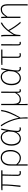

<svg xmlns="http://www.w3.org/2000/svg" viewBox="2222 -2802 778 5262"><g transform="rotate(-90 2611.0 -171.0)"><path d="M503 13Q461 13 441 -8.5Q421 -30 421 -81Q421 -108 422 -156.5Q423 -205 424 -262.5Q425 -320 426 -380.5Q427 -441 428 -492H189Q189 -367 178 -240.5Q167 -114 156 2L119 0Q136 -116 146 -243Q156 -370 156 -492H29V-522L101 -527H574V-492H463Q460 -439 458.5 -377.5Q457 -316 456 -257.5Q455 -199 454.5 -150.5Q454 -102 454 -75Q454 -20 505 -20Q512 -20 522.5 -21.5Q533 -23 550 -26L557 4Q545 8 532.5 10.5Q520 13 503 13Z M703 -283Q703 -346 720.5 -394.5Q738 -443 768 -475Q798 -507 837.5 -523.5Q877 -540 920 -540Q973 -540 1013 -521Q1053 -502 1079.5 -466.5Q1106 -431 1119 -381.5Q1132 -332 1132 -271Q1132 -204 1113.5 -151Q1095 -98 1065 -61.5Q1035 -25 996 -6Q957 13 916 13Q866 13 822.5 -6Q779 -25 737 -75Q738 -35 738.5 -2.5Q739 30 739 61.5Q739 93 739 125.5Q739 158 739 198H703ZM918 -20Q955 -20 987 -38.5Q1019 -57 1043 -90.5Q1067 -124 1081 -170Q1095 -216 1095 -271Q1095 -321 1085 -364.5Q1075 -408 1053.5 -439.5Q1032 -471 998.5 -489Q965 -507 918 -507Q883 -507 851 -493Q819 -479 794 -450Q769 -421 754 -376Q739 -331 739 -268V-113Q763 -84 785.5 -65.5Q808 -47 830.5 -37Q853 -27 875 -23.5Q897 -20 918 -20Z M1446 13Q1403 13 1367 -3.5Q1331 -20 1305 -52.5Q1279 -85 1264.5 -134Q1250 -183 1250 -249Q1250 -318 1269 -372.5Q1288 -427 1319.5 -464Q1351 -501 1392.5 -520.5Q1434 -540 1479 -540Q1506 -540 1533 -531Q1560 -522 1584 -502.5Q1608 -483 1626.5 -452Q1645 -421 1655 -376H1657L1684 -527H1719Q1708 -470 1696.5 -408Q1685 -346 1676 -286.5Q1667 -227 1661 -173.5Q1655 -120 1655 -79Q1655 -53 1670.5 -36.5Q1686 -20 1708 -20Q1718 -20 1728 -22.5Q1738 -25 1746 -28L1754 2Q1746 6 1734 9.5Q1722 13 1705 13Q1665 13 1640.5 -18Q1616 -49 1627 -109H1624Q1557 13 1446 13ZM1449 -20Q1482 -20 1513 -36Q1544 -52 1569 -79.5Q1594 -107 1610.5 -144Q1627 -181 1630 -222L1639 -328Q1626 -387 1607 -422.5Q1588 -458 1566 -476.5Q1544 -495 1521 -501Q1498 -507 1478 -507Q1441 -507 1406.5 -490Q1372 -473 1346 -440Q1320 -407 1304 -359Q1288 -311 1288 -249Q1288 -197 1299 -154.5Q1310 -112 1330.5 -82Q1351 -52 1381 -36Q1411 -20 1449 -20Z M1992 198Q1993 179 1993.5 164.5Q1994 150 1994 136.5Q1994 123 1994 109.5Q1994 96 1994 78Q1994 0 1974.5 -86.5Q1955 -173 1923.5 -255Q1892 -337 1853.5 -408Q1815 -479 1778 -526L1811 -540Q1841 -499 1872.5 -442Q1904 -385 1932 -319.5Q1960 -254 1981 -184Q2002 -114 2011 -48H2016Q2046 -105 2075.5 -164Q2105 -223 2129.5 -283Q2154 -343 2171 -404.5Q2188 -466 2194 -527H2231Q2221 -460 2204.5 -399Q2188 -338 2162 -275Q2136 -212 2100.5 -144.5Q2065 -77 2018 2Q2023 47 2025 99Q2027 151 2027 198H1992Z M2360 -527H2396V-192Q2396 -112 2424.5 -66Q2453 -20 2518 -20Q2539 -20 2560.5 -24Q2582 -28 2603.5 -41.5Q2625 -55 2648 -80Q2671 -105 2696 -148V-527H2732Q2731 -407 2730.5 -292.5Q2730 -178 2730 -59Q2730 -39 2738.5 -29.5Q2747 -20 2761 -20Q2769 -20 2775 -21.5Q2781 -23 2792 -26L2798 4Q2790 8 2780.5 10.5Q2771 13 2758 13Q2721 13 2708 -13.5Q2695 -40 2697 -101H2695Q2659 -41 2615 -14Q2571 13 2522 13Q2479 13 2446.5 -0.5Q2414 -14 2391 -58Q2391 -11 2391 22Q2391 55 2391.5 83Q2392 111 2393 137.5Q2394 164 2396 198H2360Z M3102 13Q3059 13 3023 -3.5Q2987 -20 2961 -52.5Q2935 -85 2920.5 -134Q2906 -183 2906 -249Q2906 -318 2925 -372.5Q2944 -427 2975.5 -464Q3007 -501 3048.5 -520.5Q3090 -540 3135 -540Q3162 -540 3189 -531Q3216 -522 3240 -502.5Q3264 -483 3282.5 -452Q3301 -421 3311 -376H3313L3340 -527H3375Q3364 -470 3352.5 -408Q3341 -346 3332 -286.5Q3323 -227 3317 -173.5Q3311 -120 3311 -79Q3311 -53 3326.5 -36.5Q3342 -20 3364 -20Q3374 -20 3384 -22.5Q3394 -25 3402 -28L3410 2Q3402 6 3390 9.5Q3378 13 3361 13Q3321 13 3296.5 -18Q3272 -49 3283 -109H3280Q3213 13 3102 13ZM3105 -20Q3138 -20 3169 -36Q3200 -52 3225 -79.5Q3250 -107 3266.5 -144Q3283 -181 3286 -222L3295 -328Q3282 -387 3263 -422.5Q3244 -458 3222 -476.5Q3200 -495 3177 -501Q3154 -507 3134 -507Q3097 -507 3062.5 -490Q3028 -473 3002 -440Q2976 -407 2960 -359Q2944 -311 2944 -249Q2944 -197 2955 -154.5Q2966 -112 2986.5 -82Q3007 -52 3037 -36Q3067 -20 3105 -20Z M3732 13Q3690 13 3673 -8.5Q3656 -30 3656 -81V-494H3463V-522L3535 -527H3885V-494H3691Q3689 -388 3689 -284.5Q3689 -181 3689 -75Q3689 -46 3699.5 -33Q3710 -20 3735 -20Q3747 -20 3759 -22.5Q3771 -25 3781 -28L3788 2Q3780 6 3764.5 9.5Q3749 13 3732 13Z M4057 13Q4028 13 4012 -5.5Q3996 -24 3996 -66V-527H4032Q4031 -407 4030 -292.5Q4029 -178 4029 -59Q4029 -39 4038 -29.5Q4047 -20 4060 -20Q4068 -20 4074.5 -21.5Q4081 -23 4091 -26L4098 4Q4090 8 4080.5 10.5Q4071 13 4057 13Z M4610 7Q4584 -22 4555 -60Q4526 -98 4497.5 -139.5Q4469 -181 4443.5 -223.5Q4418 -266 4398 -304Q4359 -253 4320 -188Q4300 -155 4293 -112.5Q4286 -70 4284 -24V0H4251V-396Q4251 -428 4250 -462Q4249 -496 4242 -527H4278Q4283 -509 4285 -475.5Q4287 -442 4287 -409V-191H4291Q4324 -252 4364.5 -309Q4405 -366 4448.5 -412.5Q4492 -459 4536 -492.5Q4580 -526 4619 -540L4623 -504Q4577 -486 4525 -442Q4473 -398 4419 -332Q4439 -293 4465 -249.5Q4491 -206 4520.5 -162.5Q4550 -119 4582 -77.5Q4614 -36 4647 0Z M5091 198Q5093 64 5093 -68.5Q5093 -201 5093 -334Q5093 -422 5069 -464.5Q5045 -507 4988 -507Q4960 -507 4936 -500Q4912 -493 4888.5 -475.5Q4865 -458 4840 -429Q4815 -400 4786 -356V0H4750V-396Q4750 -428 4749.5 -457.5Q4749 -487 4745 -527H4780L4786 -401H4788Q4833 -478 4881.5 -509Q4930 -540 4991 -540Q5062 -540 5094.5 -491Q5127 -442 5127 -339V198H5091Z"/></g></svg>

Font: SpoqaHanSansJP-Thin
Style: Regular
Weight: 250
Designer: [Source Han Sans]
Ryoko NISHIZUKA  (kana & ideographs); Paul D. Hunt (Latin, Greek & Cyrillic); Wenlong ZHANG  (bopomofo
Foundry: Spoqa (http://bi.spoqa.com)
Version: Version 1.002.20150607